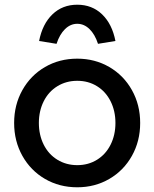

<svg xmlns="http://www.w3.org/2000/svg" viewBox="-20 -785 655 815"><path d="M40 -263Q40 -340 75 -402.5Q110 -465 171 -500.5Q232 -536 308 -536Q383 -536 444 -500.5Q505 -465 540 -402.5Q575 -340 575 -263Q575 -186 540 -123.5Q505 -61 444 -25.5Q383 10 308 10Q232 10 171 -25.5Q110 -61 75 -123.5Q40 -186 40 -263ZM470 -263Q470 -314 449.5 -355Q429 -396 392 -419Q355 -442 308 -442Q261 -442 223.5 -419Q186 -396 165.5 -355Q145 -314 145 -263Q145 -212 165.5 -171Q186 -130 223.5 -107Q261 -84 308 -84Q355 -84 392 -107Q429 -130 449.5 -171Q470 -212 470 -263ZM308 -765Q371 -765 413.5 -724Q456 -683 470 -611L396 -599Q383 -639 360 -661.5Q337 -684 308 -684Q279 -684 256 -661.5Q233 -639 220 -599L146 -611Q160 -683 202.5 -724Q245 -765 308 -765Z"/></svg>

Font: Easer Grotesk Variable
Style: Regular
Weight: 400
Designer: Boardeaser, Bonnie Shaver-Troup, Thomas Jockin
Foundry: Lexend
Version: Version 1.001;Glyphs 3.1.2 (3151)